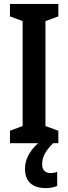

<svg xmlns="http://www.w3.org/2000/svg" viewBox="-20 -734 350 984"><path d="M196 108C196 74 208 45 252 0H279V-64L213 -88V-626L279 -650V-714H31V-650L96 -626V-88L31 -64V0H175C129 41 108 87 108 130C108 194 143 230 215 230C240 230 260 225 273 219V146C265 150 255 153 239 153C211 153 196 136 196 108Z"/></svg>

Font: Noto Sans Khmer ExtraCondensed SemiBold
Style: Regular
Weight: 600
Width: 2
Designer: Danh Hong and the Monotype Design Team
Foundry: Monotype Imaging Inc.
Version: Version 2.004